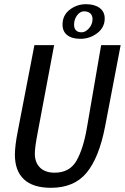

<svg xmlns="http://www.w3.org/2000/svg" viewBox="-20 -875 595 915"><path d="M223 20Q137 20 94 -20.5Q51 -61 51 -137Q51 -181 65 -251L144 -660H238L159 -240Q146 -172 146 -143Q146 -100 171 -76Q196 -52 240 -52Q312 -52 344.5 -109Q377 -166 394 -265L462 -660H555L481 -273Q452 -123 392.5 -51.5Q333 20 223 20ZM363 -690Q323 -690 300.5 -707.5Q278 -725 278 -758Q278 -802 312 -828.5Q346 -855 390 -855Q431 -855 455 -837Q479 -819 479 -787Q479 -744 443.5 -717Q408 -690 363 -690ZM380 -821Q362 -821 347.5 -802Q333 -783 333 -757Q333 -740 342 -730.5Q351 -721 369 -721Q387 -721 404 -740Q421 -759 421 -784Q421 -801 410.5 -811Q400 -821 380 -821Z"/></svg>

Font: Sansita Light Italic
Style: Regular
Weight: 300
Italic angle: -11°
Designer: Pablo Cosgaya
Foundry: Omnibus-Type
Version: Version 1.006